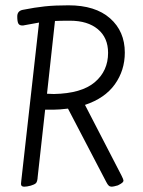

<svg xmlns="http://www.w3.org/2000/svg" viewBox="-20 -695 540 723"><path d="M445 -15Q445 -11 440.5 -7Q436 -3 424 3Q407 8 401 8Q394 8 389.5 4Q385 0 380 -10L236 -286Q202 -282 182 -282H150L122 -30Q121 -11 115.5 -5.5Q110 0 96 4Q81 8 72 8Q63 8 60.5 3.5Q58 -1 60 -13L127 -610Q81 -602 72 -600Q69 -599 64 -599Q53 -599 49 -606.5Q45 -614 45 -633Q45 -654 66 -658Q111 -667 148.5 -671Q186 -675 238 -675Q339 -675 394.5 -626Q450 -577 450 -497Q450 -430 412.5 -377.5Q375 -325 300 -300L438 -33Q445 -19 445 -15ZM183 -341Q287 -343 337 -385.5Q387 -428 387 -496Q387 -553 348.5 -585Q310 -617 244 -617Q205 -617 187 -616L157 -342Z"/></svg>

Font: Farsan
Style: Regular
Weight: 400
Version: Version 1.001g;PS 1.001;hotconv 1.0.86;makeotf.lib2.5.63406 